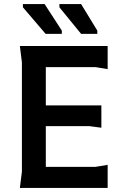

<svg xmlns="http://www.w3.org/2000/svg" viewBox="-20 -927 620 947"><path d="M78 0 88 -80V-620L78 -700H511V-586L451 -596H206V-407H480V-297L420 -305H206V-104H451L511 -114V0ZM460 -760H380L273 -891V-907H380L460 -776ZM285 -760H205L93 -891V-907H200L285 -776Z"/></svg>

Font: AR One Sans SemiBold
Style: Regular
Weight: 600
Designer: Niteesh Yadav
Foundry: Niteesh Yadav
Version: Version 1.001;gftools[0.9.33]